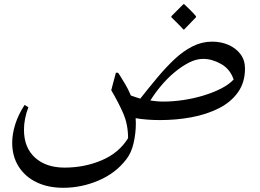

<svg xmlns="http://www.w3.org/2000/svg" viewBox="-20 -580 1235 913"><path d="M115 -70Q94 -15 94 37Q94 122 146.5 169.5Q199 217 287 217Q382 217 464 182Q546 147 589 77Q589 13 567 -38.5Q545 -90 509 -151L531 -234H541Q542 -234 551.5 -219Q561 -204 575 -180.5Q589 -157 601 -129Q602 -127 602 -126Q614 -122 626.5 -117.5Q639 -113 647 -111Q688 -163 728.5 -211.5Q769 -260 810 -298.5Q851 -337 895.5 -359.5Q940 -382 989 -382Q1031 -382 1066.5 -366.5Q1102 -351 1123.5 -322.5Q1145 -294 1145 -254Q1145 -188 1111.5 -141Q1078 -94 1020.5 -65Q963 -36 891 -22.5Q819 -9 741 -9Q677 -9 625 -18Q626 -6 626 6Q626 55 615 101.5Q604 148 581 177Q531 243 449.5 278Q368 313 281 313Q209 313 154.5 287Q100 261 69 212.5Q38 164 38 99Q38 57 52.5 11Q67 -35 97 -81ZM695 -102Q709 -100 724.5 -98.5Q740 -97 757 -97Q801 -97 849.5 -104Q898 -111 945 -125Q992 -139 1030.5 -158.5Q1069 -178 1091 -202Q1074 -252 1031 -276Q988 -300 946 -300Q913 -300 878 -282Q843 -264 808.5 -235Q774 -206 745 -171Q716 -136 695 -102ZM852 -440Q851 -442 840 -453Q829 -464 816 -477Q803 -490 795 -498V-503L852 -560H856Q870 -547 885 -532Q900 -517 912 -503V-498L856 -440Z"/></svg>

Font: Bona Nova
Style: Regular
Weight: 400
Designer: Mateusz Machalski
Foundry: Capitalics
Version: Version 4.001; ttfautohint (v1.8.3)